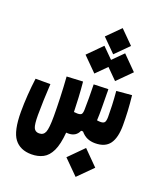

<svg xmlns="http://www.w3.org/2000/svg" viewBox="-156 -747 897 1063"><g transform="rotate(20 293.0 -215.5)"><path d="M144 182.1Q77.6 182.1 43.7 137.7Q9.8 93.3 9.8 -20Q9.8 -66.9 13.4 -119.6Q17.1 -172.4 23.4 -219.2H110.8Q107.9 -172.4 106.2 -122.3Q104.5 -72.3 104.5 -35.6Q104.5 20 113 39.3Q121.6 58.6 144.5 58.6Q170.4 58.6 179.9 35.4Q189.5 12.2 189.5 -59.1Q189.5 -104.5 187.3 -167.7Q185.1 -231 180.7 -289.6L275.9 -294.4Q280.3 -249 282.7 -203.1Q285.2 -157.2 286.1 -118.7Q297.9 -117.2 306.6 -117.2Q324.7 -117.2 330.6 -124Q336.4 -130.9 336.9 -150.9Q337.9 -181.6 337.6 -221.2Q337.4 -260.7 336.4 -299.8L421.9 -302.7Q421.9 -296.4 422.4 -290.5Q422.4 -284.2 422.4 -277.3Q422.9 -237.3 423.3 -195.1Q423.8 -152.8 421.9 -119.1Q432.1 -117.2 442.9 -117.2Q460.9 -117.2 467 -126.2Q473.1 -135.3 473.1 -159.2Q473.1 -189.5 471.7 -226.1Q470.2 -262.7 466.3 -308.6L556.6 -316.4Q562 -267.1 564.2 -225.3Q566.4 -183.6 566.4 -143.1Q566.4 -69.3 540 -32.7Q513.7 3.9 454.1 3.9Q429.2 3.9 408.4 -4.9Q387.7 -13.7 370.1 -34.7H358.9Q342.8 3.9 296.9 3.9Q290.5 3.9 284.7 3.4Q278.8 73.7 260.3 112.5Q241.7 151.4 212.2 166.7Q182.6 182.1 144 182.1ZM441.4 -357.4 380.4 -418.5 319.3 -357.4 237.8 -439 319.3 -521 380.4 -460 441.4 -521 522.9 -439ZM380.9 -493.2 303.7 -570.3 380.9 -647.5 458 -570.3ZM417.5 215.8 332.5 130.9 417.5 45.4 502.4 130.9Z"/></g></svg>

Font: CaskaydiaCove NFP SemiBold
Style: Regular
Weight: 600
Designer: Aaron Bell
Foundry: Saja Typeworks
Version: Version 2111.001; VTT 6.35;Nerd Fonts 3.1.1